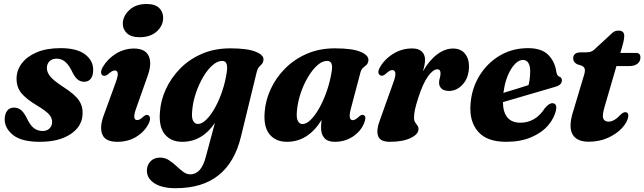

<svg xmlns="http://www.w3.org/2000/svg" viewBox="-20 -716 3306 985"><path d="M198.5 -44Q221 -44 234.2 -57.2Q247.5 -70.5 247.5 -90.5Q247.5 -111 232 -128.8Q216.5 -146.5 169.5 -175Q112.5 -209 88.2 -240Q64 -271 65 -315.5Q66 -357.5 92.8 -392.2Q119.5 -427 169.5 -448Q219.5 -469 290.5 -469Q374 -469 415.8 -437.5Q457.5 -406 458 -359.5Q458.5 -328.5 446 -312.5Q433.5 -296.5 412.5 -296.5Q392 -296.5 377 -309.2Q362 -322 346.5 -355.5Q331.5 -385 313.2 -400Q295 -415 270.5 -415Q247.5 -415 234 -401.8Q220.5 -388.5 220.5 -366.5Q220.5 -346 236.8 -325Q253 -304 302.5 -271.5Q365 -231.5 385.8 -199.8Q406.5 -168 403.5 -127.5Q400 -66 341 -27.2Q282 11.5 184.5 11.5Q91 11.5 47.5 -23Q4 -57.5 4 -104.5Q4.5 -132 17 -148Q29.5 -164 51 -164Q75 -164 91 -148.8Q107 -133.5 121 -102.5Q138 -69.5 156.5 -56.8Q175 -44 198.5 -44Z M695.5 -525Q653.5 -525 631.5 -545.2Q609.5 -565.5 610 -595.5Q610.5 -633 643.2 -664.2Q676 -695.5 732 -695.5Q776 -695.5 796.8 -674.8Q817.5 -654 817 -623.5Q816.5 -583.5 783.8 -554.2Q751 -525 695.5 -525ZM679 -161.5Q667 -128 669 -114Q671 -100 684 -100Q691 -100 698.5 -104.2Q706 -108.5 717.5 -119.5Q731 -130 740 -125Q748 -122 749.5 -110Q751 -98 741.5 -79.5Q720 -39 678.5 -13.8Q637 11.5 582 11.5Q520 11.5 504.8 -26.5Q489.5 -64.5 513 -126.5L573.5 -292.5Q586 -326.5 584 -340.5Q582 -354.5 569 -354.5Q555 -354.5 533 -334Q518.5 -324 508.5 -328Q500 -331.5 498.8 -343.2Q497.5 -355 507.5 -372.5Q531.5 -413.5 574.2 -440.2Q617 -467 668 -467Q725 -467 743 -428.5Q761 -390 736 -322.5Z M1215.5 -12.5Q1184 116.5 1101.2 183Q1018.5 249.5 880.5 249.5Q811.5 249.5 772.5 224.5Q733.5 199.5 733.5 159Q733.5 131.5 751.8 112Q770 92.5 801.5 92.5Q826 92.5 846.2 105.5Q866.5 118.5 884.5 135.5Q902.5 152.5 920 165.5Q937.5 178.5 956.5 178.5Q983 178.5 1003.5 157Q1024 135.5 1037 84.5L1082.5 -85.5Q1017 11.5 915 11.5Q857.5 11.5 825.8 -26.8Q794 -65 800.5 -141.5Q804.5 -201 831 -258.8Q857.5 -316.5 904 -364Q950.5 -411.5 1015.5 -439.8Q1080.5 -468 1161.5 -468Q1250 -468 1292.8 -450.2Q1335.5 -432.5 1331.5 -407.5Q1330 -394.5 1323.2 -387.5Q1316.5 -380.5 1309 -372.5Q1301.5 -364.5 1297.5 -348.5ZM966 -149Q962 -110.5 971.2 -95.2Q980.5 -80 995 -80Q1016 -80 1039 -102.8Q1062 -125.5 1083.2 -163.8Q1104.5 -202 1120.5 -249.8Q1136.5 -297.5 1143.5 -347.5Q1152 -403.5 1120 -403.5Q1095 -403.5 1069.2 -380.5Q1043.5 -357.5 1021.5 -319.8Q999.5 -282 984.5 -237.2Q969.5 -192.5 966 -149Z M1780.5 -160.5Q1771.5 -127 1774.8 -113.2Q1778 -99.5 1789.5 -99.5Q1803 -99.5 1823.5 -119.5Q1835.5 -129.5 1844.5 -126Q1862.5 -120 1847.5 -83Q1829 -40 1788.5 -14.2Q1748 11.5 1697 11.5Q1661 11.5 1644 -8Q1627 -27.5 1627 -62Q1627 -80 1630 -101Q1561 11.5 1452 11.5Q1394.5 11.5 1362.8 -27Q1331 -65.5 1338 -143.5Q1342.5 -202 1369 -259.5Q1395.5 -317 1442.2 -364.2Q1489 -411.5 1553.5 -439.8Q1618 -468 1698 -468Q1787.5 -468 1830 -450Q1872.5 -432 1870 -405.5Q1868 -390.5 1860 -383.2Q1852 -376 1843 -368.5Q1834 -361 1829.5 -345.5ZM1503.5 -149.5Q1499.5 -111 1508.2 -95.2Q1517 -79.5 1531.5 -79.5Q1551.5 -79.5 1574 -101.5Q1596.5 -123.5 1617.8 -161.2Q1639 -199 1656 -247.2Q1673 -295.5 1681.5 -348.5Q1691 -403.5 1658.5 -403.5Q1632.5 -403.5 1607 -380.2Q1581.5 -357 1559.2 -319.2Q1537 -281.5 1522.2 -237Q1507.5 -192.5 1503.5 -149.5Z M1935.5 -328Q1926 -329.5 1922.2 -339.8Q1918.5 -350 1927 -366.5Q1949.5 -409.5 1994.8 -438.5Q2040 -467.5 2094.5 -467.5Q2127 -467.5 2143.8 -451.8Q2160.5 -436 2160.5 -409Q2160.5 -396.5 2157.5 -381.2Q2154.5 -366 2149.5 -350Q2183 -407.5 2223 -437.2Q2263 -467 2304.5 -467Q2344.5 -467 2366 -440Q2387.5 -413 2386 -369Q2383.5 -314.5 2353 -282Q2322.5 -249.5 2284.5 -249.5Q2257 -249.5 2244.8 -261.8Q2232.5 -274 2232.5 -290.5Q2232.5 -303.5 2236.2 -315.5Q2240 -327.5 2240 -340.5Q2240 -360.5 2223.5 -360.5Q2202 -360.5 2176 -324.8Q2150 -289 2126 -214.5Q2114 -178 2109 -154.5Q2104 -131 2104 -112Q2104 -97.5 2109.8 -88.5Q2115.5 -79.5 2121.2 -72Q2127 -64.5 2127 -54Q2127 -27.5 2086.8 -8Q2046.5 11.5 1980 11.5Q1929 11.5 1919.2 -19.8Q1909.5 -51 1931 -105.5L1997.5 -291.5Q2010.5 -326.5 2008.2 -341.5Q2006 -356.5 1992.5 -356.5Q1985.5 -356.5 1977.8 -352Q1970 -347.5 1957.5 -336Q1945 -325.5 1935.5 -328Z M2833 -154Q2824.5 -110.5 2792 -72.8Q2759.5 -35 2705 -11.8Q2650.5 11.5 2576 11.5Q2477.5 11.5 2432 -41.5Q2386.5 -94.5 2394 -183.5Q2400 -262.5 2439.5 -327.2Q2479 -392 2543.5 -430.5Q2608 -469 2689 -469Q2759 -469 2793 -434.2Q2827 -399.5 2834 -348Q2837.5 -327 2849 -323Q2862.5 -318.5 2862.5 -304.5Q2863 -294 2855.2 -284.8Q2847.5 -275.5 2826.5 -270Q2799 -262 2752.2 -248.2Q2705.5 -234.5 2653.8 -219.5Q2602 -204.5 2560 -192Q2562 -86.5 2650 -86.5Q2727.5 -86.5 2776 -162Q2798 -188 2815.5 -186.5Q2838 -184.5 2833 -154ZM2663 -408.5Q2631.5 -408.5 2602 -361.5Q2572.5 -314.5 2562.5 -239.5Q2595.5 -249.5 2630.5 -260.2Q2665.5 -271 2691.5 -279.5Q2699.5 -309 2700 -352Q2700 -378 2690.5 -393.2Q2681 -408.5 2663 -408.5Z M2965.5 -378.5 2940.5 -386.5Q2920.5 -397.5 2920.5 -416.5Q2920.5 -447.5 2960.5 -447.5H2988.5Q3004.5 -447.5 3016 -453Q3027.5 -458.5 3041 -473L3112 -538.5Q3120.5 -548 3130.2 -553.5Q3140 -559 3153.5 -559Q3182.5 -559 3182.5 -531.5Q3182.5 -523 3180.2 -510.2Q3178 -497.5 3173 -480.5L3162.5 -444.5H3243Q3265.5 -444.5 3265.5 -421.5Q3265.5 -401 3250.2 -389Q3235 -377 3209.5 -377H3142.5L3081.5 -167.5Q3068.5 -123.5 3075 -107.8Q3081.5 -92 3102 -92Q3130.5 -92 3162.5 -126.5Q3177 -141 3187.5 -140.5Q3206 -140 3203 -117Q3198 -88 3170.5 -58.5Q3143 -29 3099 -9Q3055 11 3000 11Q2937 11 2916 -29Q2895 -69 2923 -153L2972.5 -318.5Q2982 -346 2980.5 -358.8Q2979 -371.5 2965.5 -378.5Z"/></svg>

Font: Fraunces 72pt S050
Style: Bold Italic
Weight: 700
Italic angle: -16°
Version: Version 1.000; ttfautohint (v1.8.3)